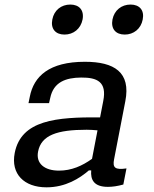

<svg xmlns="http://www.w3.org/2000/svg" viewBox="-20 -790 660 822"><path d="M343.5 -525.5C190.5 -525.5 124.5 -463.5 107.5 -375.5L102 -348.5H190L195 -370.5C209 -439 262 -457.5 327.5 -458C395.5 -458.5 438.5 -440 422 -357.5L408.5 -287.5C222 -289 70.5 -276.5 43 -135C25.5 -45.5 83 12 179 12C261 12 321 -26.5 360.5 -60.5H370.5C367 -21 381.5 10 442 10C461 10 483 7 508 0L521.5 -69C473 -62 461 -71.5 468.5 -108.5L516.5 -356.5C541 -481 469 -525.5 343.5 -525.5ZM256 -642C294.5 -642 325.5 -666.5 333.5 -706.5C341 -746.5 319 -770.5 281 -770.5C242.5 -770.5 211.5 -746.5 204 -706.5C196 -666.5 218 -642 256 -642ZM514 -642C552 -642 583.5 -666.5 591 -706.5C599 -746.5 577 -770.5 539 -770.5C500.5 -770.5 469.5 -746.5 461.5 -706.5C454 -666.5 475.5 -642 514 -642ZM143 -141C156.5 -212 226 -234.5 351 -234.5C365.5 -234.5 381.5 -233.5 397.5 -232L374 -110C332 -80 286.5 -59.5 232.5 -59.5C170.5 -59.5 133 -90 143 -141Z"/></svg>

Font: Monaspace Neon
Style: Italic
Weight: 400
Italic angle: -11°
Designer: Riley Cran & the Lettermatic Team
Foundry: Lettermatic
Version: Version 1.200 (Monaspace Neon)